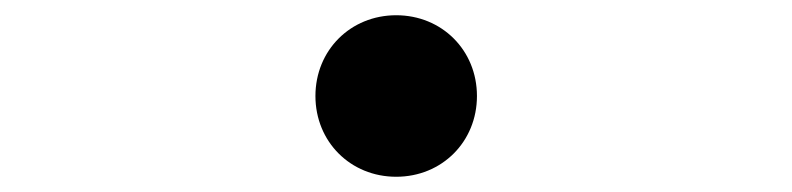

<svg xmlns="http://www.w3.org/2000/svg" viewBox="-20 -506 1040 252"><path d="M394 -380C394 -320 440 -274 500 -274C560 -274 606 -320 606 -380C606 -440 560 -486 500 -486C440 -486 394 -440 394 -380Z"/></svg>

Font: Spoqa Han Sans Neo Regular
Style: Regular
Weight: 400
Designer: [Spoqa Han Sans Neo] Dong-huui Kim  Younghwa Kang  Yujin Lee  [Noto Sans] Ryoko NISHIZUKA  (kana & ideographs); Paul D. 
Foundry: Spoqa (http://www.spoqa-han-sans.com)
Version: Version 1.000